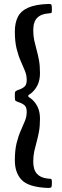

<svg xmlns="http://www.w3.org/2000/svg" viewBox="-20 -800 312 970"><path d="M221 149.5Q233.5 150 237.8 147Q242 144 242 130.5V116.5Q242 104 236 103.5Q230 103 220 102Q184.5 98 166.2 77.5Q148 57 148 16Q148 -12.5 153.2 -36Q158.5 -59.5 165 -83Q171.5 -106.5 176.8 -134.5Q182 -162.5 182 -200Q182 -235 170.2 -259.5Q158.5 -284 138 -301Q130.5 -307 126.5 -309Q122.5 -311 122.5 -315Q122.5 -319.5 126.2 -321.2Q130 -323 137.5 -329Q158.5 -346.5 170.2 -371.2Q182 -396 182 -431Q182 -468.5 176.8 -496.5Q171.5 -524.5 165 -548Q158.5 -571.5 153.2 -595Q148 -618.5 148 -647Q148 -690 168 -710Q188 -730 227 -732.5Q238.5 -733.5 240.2 -735.2Q242 -737 242 -749V-760Q242 -773 239.2 -776.8Q236.5 -780.5 225 -780Q159.5 -778 122.2 -761.2Q85 -744.5 70 -714.2Q55 -684 55 -641Q55 -589.5 64 -553.5Q73 -517.5 85 -490.8Q97 -464 106 -441.8Q115 -419.5 115 -396Q115 -371.5 102.8 -361.5Q90.5 -351.5 73 -346Q65.5 -343.5 60.2 -340Q55 -336.5 55 -325.5V-308.5Q55 -294.5 58 -291.5Q61 -288.5 71 -285Q89 -279.5 102 -269.8Q115 -260 115 -235Q115 -211.5 106 -189.2Q97 -167 85 -140.2Q73 -113.5 64 -77.5Q55 -41.5 55 10Q55 73.5 90 109.5Q125 145.5 221 149.5Z"/></svg>

Font: Besley
Style: Regular
Weight: 400
Designer: Owen Earl
Foundry: indestructible type*
Version: Version 4.000